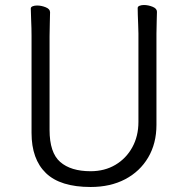

<svg xmlns="http://www.w3.org/2000/svg" viewBox="-20 -729 750 767"><path d="M533 -595Q533 -609 532 -630Q531 -651 530.5 -670Q530 -689 530 -697Q530 -703 537.5 -706Q545 -709 555 -709Q572 -709 589.5 -702Q607 -695 607 -682Q607 -670 606 -645Q605 -620 605 -594V-230Q605 -156 572 -100Q539 -44 480 -13Q421 18 342 18Q221 18 163.5 -37.5Q106 -93 106 -198V-586Q106 -617 104.5 -647.5Q103 -678 103 -695Q103 -701 110.5 -704Q118 -707 128 -707Q145 -707 162.5 -700Q180 -693 180 -680Q180 -668 179 -639Q178 -610 178 -584V-210Q178 -119 220.5 -82Q263 -45 342 -45Q398 -45 441 -70.5Q484 -96 508.5 -140.5Q533 -185 533 -242Z"/></svg>

Font: Moon Stars Kai T
Style: Regular
Weight: 400
Designer: GuiWonder
Version: Version 1.101